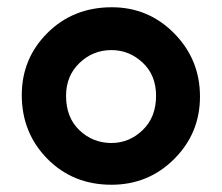

<svg xmlns="http://www.w3.org/2000/svg" viewBox="-20 -550 611 529"><path d="M288 -530Q389 -530 460 -458Q531 -386 531 -284Q531 -183 460 -112Q389 -41 287 -41Q181 -41 110.5 -112.5Q40 -184 40 -288Q40 -389 111 -459.5Q182 -530 288 -530ZM287 -156Q336 -156 373 -191.5Q410 -227 410 -286Q410 -343 373 -377.5Q336 -412 287 -412Q236 -412 199 -376.5Q162 -341 162 -286Q162 -226 199 -191Q236 -156 287 -156Z"/></svg>

Font: Palanquin Dark
Style: Regular
Weight: 400
Designer: Pria Ravichandran
Version: Version 1.000